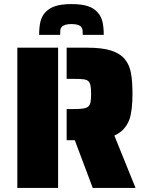

<svg xmlns="http://www.w3.org/2000/svg" viewBox="-20 -922 714 942"><path d="M65 -688H265V0H65ZM347 -234H307V-387H341Q372 -387 388 -389.5Q404 -392 413 -399Q421 -406 424 -420Q427 -434 427 -461Q427 -488 424 -502.5Q421 -517 413 -524Q405 -531 389.5 -533Q374 -535 341 -535H307V-688H410Q481 -688 525 -674Q569 -660 593 -631Q615 -604 622.5 -564Q630 -524 630 -461Q630 -380 615 -336Q594 -280 541 -257L645 0H435ZM200 -859Q219 -881 250 -891.5Q281 -902 331 -902Q381 -902 412 -891.5Q443 -881 461 -859Q477 -840 483 -814Q489 -788 489 -751H386Q386 -766 385 -774.5Q384 -783 379 -789Q367 -804 331 -804Q295 -804 282 -789Q277 -783 276 -774.5Q275 -766 275 -751H172Q172 -788 178 -814Q184 -840 200 -859Z"/></svg>

Font: Saira Stencil
Style: Regular
Weight: 400
Designer: Hector Gatti with collaboration of the Omnibus-Type team
Foundry: Omnibus-Type
Version: Version 1.003